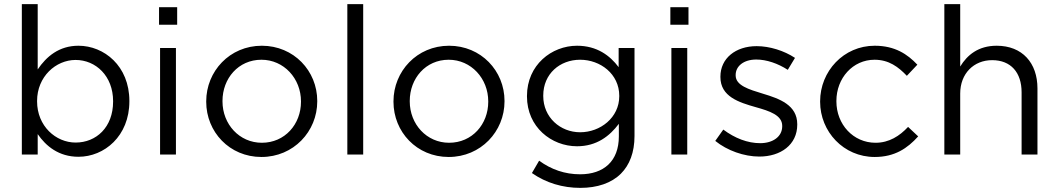

<svg xmlns="http://www.w3.org/2000/svg" viewBox="-20 -750 5134 932"><path d="M361 11C486 11 608 -89 608 -258V-260C608 -430 485 -528 361 -528C266 -528 205 -475 163 -413V-730H86V0H163V-99C203 -41 265 11 361 11ZM347 -58C251 -58 160 -138 160 -258V-260C160 -378 251 -459 347 -459C445 -459 529 -381 529 -259V-257C529 -132 447 -58 347 -58Z M840 -715H752V-630H840ZM834 -517H757V0H834Z M1249 12C1405 12 1520 -112 1520 -258V-260C1520 -406 1406 -528 1251 -528C1095 -528 981 -404 981 -258V-256C981 -110 1094 12 1249 12ZM1251 -57C1142 -57 1060 -147 1060 -258V-260C1060 -369 1137 -460 1249 -460C1358 -460 1441 -369 1441 -258V-256C1441 -147 1363 -57 1251 -57Z M1743 -730H1666V0H1743Z M2158 12C2314 12 2429 -112 2429 -258V-260C2429 -406 2315 -528 2160 -528C2004 -528 1890 -404 1890 -258V-256C1890 -110 2003 12 2158 12ZM2160 -57C2051 -57 1969 -147 1969 -258V-260C1969 -369 2046 -460 2158 -460C2267 -460 2350 -369 2350 -258V-256C2350 -147 2272 -57 2160 -57Z M2797 162C2879 162 2948 139 2994 93C3036 51 3060 -10 3060 -90V-517H2983V-424C2941 -480 2878 -528 2781 -528C2658 -528 2538 -435 2538 -284V-282C2538 -133 2657 -40 2781 -40C2876 -40 2939 -89 2984 -149V-88C2984 33 2910 96 2796 96C2722 96 2656 73 2597 30L2562 90C2631 138 2711 162 2797 162ZM2796 -108C2700 -108 2617 -180 2617 -284V-286C2617 -392 2698 -460 2796 -460C2894 -460 2986 -391 2986 -285V-283C2986 -179 2894 -108 2796 -108Z M3322 -715H3234V-630H3322ZM3316 -517H3239V0H3316Z M3666 10C3769 10 3850 -47 3850 -145V-147C3850 -240 3764 -271 3684 -295C3615 -316 3551 -335 3551 -384V-386C3551 -429 3590 -461 3651 -461C3701 -461 3756 -442 3804 -411L3839 -469C3786 -504 3716 -526 3653 -526C3551 -526 3477 -467 3477 -378V-376C3477 -281 3567 -253 3648 -230C3716 -211 3777 -191 3777 -139V-137C3777 -87 3732 -55 3670 -55C3609 -55 3547 -79 3491 -121L3452 -66C3510 -19 3592 10 3666 10Z M4226 12C4323 12 4385 -30 4437 -88L4388 -134C4347 -90 4296 -57 4230 -57C4122 -57 4040 -146 4040 -258V-260C4040 -371 4120 -460 4225 -460C4295 -460 4341 -425 4382 -382L4433 -436C4385 -487 4324 -528 4226 -528C4075 -528 3961 -404 3961 -258V-256C3961 -111 4075 12 4226 12Z M4641 -427V-730H4564V0H4641V-296C4641 -393 4707 -458 4796 -458C4887 -458 4939 -398 4939 -302V0H5016V-321C5016 -444 4943 -528 4818 -528C4729 -528 4675 -483 4641 -427Z"/></svg>

Font: Mission
Style: Regular
Weight: 400
Version: Version 1.000;FEAKit 1.0